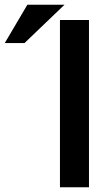

<svg xmlns="http://www.w3.org/2000/svg" viewBox="-180 -787 465 807"><path d="M194 -703H72V0H194ZM-160 -606H-77L91 -767H-65Z"/></svg>

Font: Geom Medium
Style: Bold
Weight: 500
Version: Version 1.102